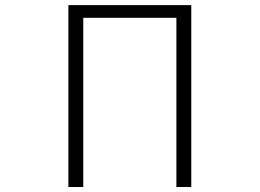

<svg xmlns="http://www.w3.org/2000/svg" viewBox="-20 -749 1040 769"><path d="M253.9 0V-728.5H746.1V0H686.5V-677.7H313.5V0Z"/></svg>

Font: Gen Shin Gothic Monospace Light
Style: Regular
Weight: 300
Designer: [Source Han Sans]
Ryoko NISHIZUKA  (kana & ideographs); Paul D. Hunt (Latin, Greek & Cyrillic); Wenlong ZHANG  (bopomofo
Version: Version 1.002.20150607